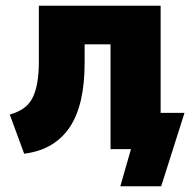

<svg xmlns="http://www.w3.org/2000/svg" viewBox="-20 -518 674 667"><path d="M398 129 435 0H375V-126H621L540 129ZM64 16 14 -120Q42 -128 61.5 -141.5Q81 -155 92.5 -177Q104 -199 109.5 -231Q115 -263 115 -306V-498H538V0H364V-364H274V-300Q274 -228 261.5 -172.5Q249 -117 223.5 -78Q198 -39 158.5 -15Q119 9 64 16Z"/></svg>

Font: Nunito Sans 10pt SemiCondensed Black
Style: Regular
Weight: 900
Width: 4
Designer: Vernon Adams
Foundry: Vernon Adams
Version: Version 3.101;gftools[0.9.27]